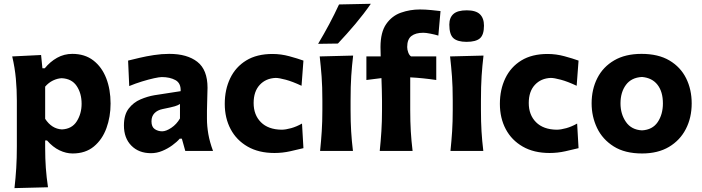

<svg xmlns="http://www.w3.org/2000/svg" viewBox="-20 -797 3708 1014"><path d="M56.5 196.5Q62.5 143 65.8 90.5Q69 38 69 -24V-266Q69 -323 63.8 -381.2Q58.5 -439.5 44.5 -499L197 -506.5L204 -436.5H216.5Q244.5 -471 281.5 -491.8Q318.5 -512.5 362 -512.5Q428 -512.5 473 -477.8Q518 -443 541 -383.8Q564 -324.5 564 -250Q564 -180.5 542.2 -120.5Q520.5 -60.5 476 -23.5Q431.5 13.5 363.5 13.5Q329 13.5 294 -3.2Q259 -20 228.5 -55H218.5V-16Q218.5 40 222 89.2Q225.5 138.5 233.5 192ZM307 -113.5Q360 -116 385.5 -156.5Q411 -197 411 -249Q411 -304 385 -342.8Q359 -381.5 306 -384Q283 -383 259.8 -371.8Q236.5 -360.5 218.5 -339.5V-169.5Q253 -116.5 307 -113.5Z M777.5 12Q713 12 673.8 -27.8Q634.5 -67.5 634.5 -134.5Q634.5 -191 659.8 -223.8Q685 -256.5 722.2 -272.2Q759.5 -288 795 -294L934 -315.5Q936 -357.5 906.8 -373.8Q877.5 -390 834.5 -390Q822 -390 793.5 -383.8Q765 -377.5 730 -366.8Q695 -356 662.5 -342.5L656.5 -477Q681 -483 716.5 -491.5Q752 -500 793 -506.2Q834 -512.5 874 -512.5Q968.5 -512.5 1022.2 -470.5Q1076 -428.5 1076 -333.5Q1076 -309 1074.5 -274.2Q1073 -239.5 1073 -211.5V-169.5Q1073 -131.5 1080.2 -89.2Q1087.5 -47 1105 0H958.5L940.5 -64.5H929Q914.5 -47.5 890.2 -29.8Q866 -12 837 0Q808 12 777.5 12ZM836.5 -103.5Q857 -103.5 884.8 -122Q912.5 -140.5 930.5 -171.5V-248Q921 -241 903.5 -235.8Q886 -230.5 838.5 -221Q811.5 -215.5 795.8 -199.2Q780 -183 780 -156Q780 -127 797.2 -115.2Q814.5 -103.5 836.5 -103.5Z M1429.5 11Q1346.5 11 1287.8 -22.8Q1229 -56.5 1198 -115Q1167 -173.5 1167 -248.5Q1167 -324 1195.8 -383.8Q1224.5 -443.5 1280.5 -477.8Q1336.5 -512 1419 -512Q1464 -512 1508 -500Q1552 -488 1582.5 -477L1572.5 -344Q1524.5 -366.5 1489 -376Q1453.5 -385.5 1436 -385.5Q1384 -383.5 1351.8 -348.8Q1319.5 -314 1319.5 -253Q1319.5 -190 1358 -151.5Q1396.5 -113 1467 -112Q1488.5 -112 1517.8 -120.2Q1547 -128.5 1575 -144.5L1582.5 -14.5Q1553.5 -7.5 1512.8 1.8Q1472 11 1429.5 11Z M1670.5 0Q1676 -53.5 1679.2 -103.8Q1682.5 -154 1682.5 -216V-266Q1682.5 -340.5 1678.5 -393Q1674.5 -445.5 1668.5 -499L1845 -503.5Q1838.5 -449 1835 -395.5Q1831.5 -342 1831.5 -266V-216Q1831.5 -154 1834.5 -103.8Q1837.5 -53.5 1844 0ZM1660 -565.5Q1691 -617.5 1718.8 -669.5Q1746.5 -721.5 1770.5 -773.5L1938.5 -777Q1901 -723 1856.8 -670.5Q1812.5 -618 1764.5 -567Z M1985.5 0Q1991 -53.5 1994.2 -103.8Q1997.5 -154 1997.5 -216V-265.5Q1997.5 -291.5 1996.5 -321.8Q1995.5 -352 1994.5 -384.5L1915 -374.5V-499H1990.5Q1989.5 -526 1989.5 -548Q1989.5 -627 2019.8 -670.2Q2050 -713.5 2097.8 -730.2Q2145.5 -747 2198 -747Q2225.5 -747 2258 -743.8Q2290.5 -740.5 2306.5 -738.5L2295 -609Q2277.5 -614.5 2253.5 -619.2Q2229.5 -624 2215.5 -624Q2175 -624 2152.8 -606.8Q2130.5 -589.5 2130.5 -548.5Q2130.5 -535 2136 -520Q2141.5 -505 2151 -499H2284V-374.5Q2213.5 -385 2146.5 -388.5V-216Q2146.5 -154 2149.5 -103.8Q2152.5 -53.5 2159 0ZM2359 0Q2364.5 -53.5 2367.8 -103.8Q2371 -154 2371 -216V-266Q2371 -340.5 2367 -393Q2363 -445.5 2357 -499L2533.5 -503.5Q2527 -449 2523.5 -395.5Q2520 -342 2520 -266V-216Q2520 -154 2523 -103.8Q2526 -53.5 2532.5 0ZM2444 -576Q2396.5 -576 2374.8 -595.2Q2353 -614.5 2353 -667Q2353 -704 2374.8 -723.2Q2396.5 -742.5 2445 -742.5Q2493 -742.5 2514.5 -721.8Q2536 -701 2536 -661.5Q2536 -613 2514.5 -594.5Q2493 -576 2444 -576Z M2882.5 11Q2799.5 11 2740.8 -22.8Q2682 -56.5 2651 -115Q2620 -173.5 2620 -248.5Q2620 -324 2648.8 -383.8Q2677.5 -443.5 2733.5 -477.8Q2789.5 -512 2872 -512Q2917 -512 2961 -500Q3005 -488 3035.5 -477L3025.5 -344Q2977.5 -366.5 2942 -376Q2906.5 -385.5 2889 -385.5Q2837 -383.5 2804.8 -348.8Q2772.5 -314 2772.5 -253Q2772.5 -190 2811 -151.5Q2849.5 -113 2920 -112Q2941.5 -112 2970.8 -120.2Q3000 -128.5 3028 -144.5L3035.5 -14.5Q3006.5 -7.5 2965.8 1.8Q2925 11 2882.5 11Z M3371 13.5Q3280 13.5 3221 -23.8Q3162 -61 3133.2 -121.2Q3104.5 -181.5 3104.5 -251Q3104.5 -325.5 3134.8 -384.8Q3165 -444 3223.8 -478.2Q3282.5 -512.5 3368 -512.5Q3456.5 -512.5 3515.2 -477.8Q3574 -443 3603.5 -383.8Q3633 -324.5 3633 -251Q3633 -175.5 3602.2 -115.8Q3571.5 -56 3513 -21.2Q3454.5 13.5 3371 13.5ZM3370.5 -108.5Q3426 -111.5 3453.5 -152.2Q3481 -193 3481 -251Q3481 -312.5 3452.5 -349.2Q3424 -386 3370.5 -390.5Q3314.5 -387.5 3285.8 -348.8Q3257 -310 3257 -251Q3257 -194.5 3285.8 -153Q3314.5 -111.5 3370.5 -108.5Z"/></svg>

Font: Commissioner Flair
Style: Bold
Weight: 700
Designer: Kostas Bartsokas
Foundry: Kostas Bartsokas
Version: Version 1.000; ttfautohint (v1.8.3)